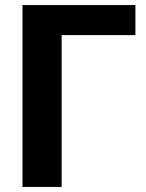

<svg xmlns="http://www.w3.org/2000/svg" viewBox="-20 -740 577 760"><path d="M516 -601H224V0H69V-720H516Z"/></svg>

Font: cwTeXHei
Style: Medium
Weight: 500
Version: Version 1.17